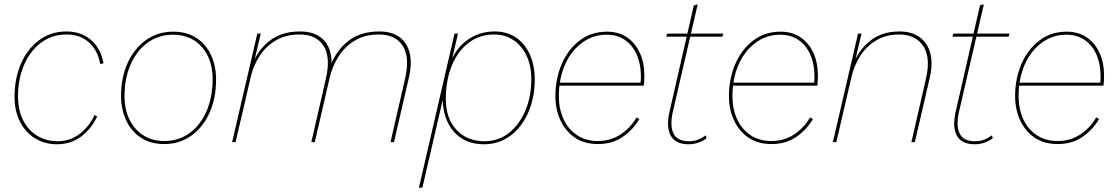

<svg xmlns="http://www.w3.org/2000/svg" viewBox="-20 -655 5152 885"><path d="M242 10Q187 10 142.5 -17Q98 -44 72.5 -93.5Q47 -143 47 -209Q47 -293 76.5 -361Q106 -429 160 -469.5Q214 -510 287 -510Q332 -510 367 -492.5Q402 -475 425.5 -442.5Q449 -410 457 -363L442 -360Q430 -424 389.5 -460Q349 -496 287 -496Q218 -496 167.5 -457Q117 -418 90 -353.5Q63 -289 63 -212Q63 -147 87 -100Q111 -53 152.5 -28.5Q194 -4 245 -4Q304 -4 348 -38.5Q392 -73 416 -125L428 -118Q402 -62 354.5 -26Q307 10 242 10Z M737 9Q673 9 628.5 -21Q584 -51 561 -101.5Q538 -152 538 -212Q538 -299 569 -366Q600 -433 654 -471Q708 -509 778 -509Q843 -509 887 -479Q931 -449 953.5 -399.5Q976 -350 976 -289Q976 -202 945.5 -134.5Q915 -67 861 -29Q807 9 737 9ZM737 -5Q803 -5 853 -41Q903 -77 931.5 -141.5Q960 -206 960 -290Q960 -383 910 -439Q860 -495 778 -495Q712 -495 661.5 -459Q611 -423 582.5 -359Q554 -295 554 -211Q554 -150 577 -103.5Q600 -57 641 -31Q682 -5 737 -5Z M1050 0 1166 -500H1182L1149 -360L1145 -361Q1168 -424 1223 -467Q1278 -510 1363 -510Q1421 -510 1456.5 -484Q1492 -458 1503.5 -410Q1515 -362 1499 -294L1431 0H1415L1482 -292Q1505 -391 1471.5 -443.5Q1438 -496 1361 -496Q1298 -496 1252 -469Q1206 -442 1177 -397.5Q1148 -353 1136 -301L1066 0ZM1780 0 1847 -292Q1870 -391 1836.5 -443.5Q1803 -496 1726 -496Q1662 -496 1615.5 -468Q1569 -440 1540 -394Q1511 -348 1499 -294L1505 -357Q1533 -426 1588 -468Q1643 -510 1728 -510Q1786 -510 1821.5 -484Q1857 -458 1868.5 -410Q1880 -362 1864 -294L1796 0Z M1911 210 2075 -500H2091L2054 -341L2050 -350Q2075 -427 2131.5 -468.5Q2188 -510 2260 -510Q2319 -510 2360.5 -480.5Q2402 -451 2423.5 -401Q2445 -351 2445 -289Q2445 -229 2429 -175Q2413 -121 2382.5 -79.5Q2352 -38 2308.5 -14Q2265 10 2211 10Q2148 10 2104.5 -19.5Q2061 -49 2039.5 -100.5Q2018 -152 2021 -218L2033 -248L1927 210ZM2213 -4Q2277 -4 2325.5 -42Q2374 -80 2401.5 -145Q2429 -210 2429 -290Q2429 -353 2406.5 -399.5Q2384 -446 2345.5 -471Q2307 -496 2258 -496Q2189 -496 2139 -457Q2089 -418 2062 -351Q2035 -284 2035 -199Q2035 -109 2084 -56.5Q2133 -4 2213 -4Z M2736 9Q2673 9 2629.5 -21Q2586 -51 2563 -101Q2540 -151 2540 -212Q2540 -292 2569 -359.5Q2598 -427 2651.5 -468Q2705 -509 2778 -509Q2832 -509 2870.5 -482.5Q2909 -456 2929.5 -410.5Q2950 -365 2950 -309Q2950 -297 2949.5 -284.5Q2949 -272 2947 -260H2551L2552 -274H2937L2932 -271Q2934 -283 2934 -291Q2934 -299 2934 -306Q2934 -358 2916 -401Q2898 -444 2862.5 -469.5Q2827 -495 2776 -495Q2727 -495 2686.5 -473Q2646 -451 2616.5 -412.5Q2587 -374 2571.5 -322.5Q2556 -271 2556 -212Q2556 -153 2577.5 -106Q2599 -59 2639.5 -32Q2680 -5 2736 -5Q2794 -5 2840 -35Q2886 -65 2914 -114L2927 -106Q2898 -57 2850.5 -24Q2803 9 2736 9Z M3154 10Q3094 10 3072 -29Q3050 -68 3066 -140L3178 -630L3196 -635L3081 -138Q3067 -75 3084.5 -39.5Q3102 -4 3155 -4Q3178 -4 3196.5 -11Q3215 -18 3233 -31L3237 -18Q3221 -5 3199 2.5Q3177 10 3154 10ZM3051 -486 3055 -500H3314L3310 -486Z M3536 9Q3473 9 3429.5 -21Q3386 -51 3363 -101Q3340 -151 3340 -212Q3340 -292 3369 -359.5Q3398 -427 3451.5 -468Q3505 -509 3578 -509Q3632 -509 3670.5 -482.5Q3709 -456 3729.5 -410.5Q3750 -365 3750 -309Q3750 -297 3749.5 -284.5Q3749 -272 3747 -260H3351L3352 -274H3737L3732 -271Q3734 -283 3734 -291Q3734 -299 3734 -306Q3734 -358 3716 -401Q3698 -444 3662.5 -469.5Q3627 -495 3576 -495Q3527 -495 3486.5 -473Q3446 -451 3416.5 -412.5Q3387 -374 3371.5 -322.5Q3356 -271 3356 -212Q3356 -153 3377.5 -106Q3399 -59 3439.5 -32Q3480 -5 3536 -5Q3594 -5 3640 -35Q3686 -65 3714 -114L3727 -106Q3698 -57 3650.5 -24Q3603 9 3536 9Z M3819 0 3935 -500H3951L3918 -360L3914 -361Q3937 -423 3990.5 -466.5Q4044 -510 4126 -510Q4182 -510 4218.5 -484Q4255 -458 4268 -409.5Q4281 -361 4265 -294L4197 0H4181L4248 -292Q4271 -391 4235 -443.5Q4199 -496 4125 -496Q4064 -496 4019 -469Q3974 -442 3945.5 -397.5Q3917 -353 3905 -301L3835 0Z M4473 10Q4413 10 4391 -29Q4369 -68 4385 -140L4497 -630L4515 -635L4400 -138Q4386 -75 4403.5 -39.5Q4421 -4 4474 -4Q4497 -4 4515.5 -11Q4534 -18 4552 -31L4556 -18Q4540 -5 4518 2.5Q4496 10 4473 10ZM4370 -486 4374 -500H4633L4629 -486Z M4855 9Q4792 9 4748.5 -21Q4705 -51 4682 -101Q4659 -151 4659 -212Q4659 -292 4688 -359.5Q4717 -427 4770.5 -468Q4824 -509 4897 -509Q4951 -509 4989.5 -482.5Q5028 -456 5048.5 -410.5Q5069 -365 5069 -309Q5069 -297 5068.5 -284.5Q5068 -272 5066 -260H4670L4671 -274H5056L5051 -271Q5053 -283 5053 -291Q5053 -299 5053 -306Q5053 -358 5035 -401Q5017 -444 4981.5 -469.5Q4946 -495 4895 -495Q4846 -495 4805.5 -473Q4765 -451 4735.5 -412.5Q4706 -374 4690.5 -322.5Q4675 -271 4675 -212Q4675 -153 4696.5 -106Q4718 -59 4758.5 -32Q4799 -5 4855 -5Q4913 -5 4959 -35Q5005 -65 5033 -114L5046 -106Q5017 -57 4969.5 -24Q4922 9 4855 9Z"/></svg>

Font: Kantumruy Pro Thin
Style: Italic
Weight: 250
Italic angle: -13°
Version: Version 1.002